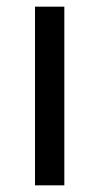

<svg xmlns="http://www.w3.org/2000/svg" viewBox="-20 -556 298 576"><path d="M173 0V-536H85V0Z"/></svg>

Font: Noto Sans Cypriot
Style: Regular
Weight: 400
Designer: Monotype Design Team
Foundry: Monotype Imaging Inc.
Version: Version 2.002